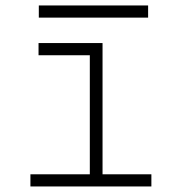

<svg xmlns="http://www.w3.org/2000/svg" viewBox="-20 -673 626 693"><path d="M89.8 0V-43.9H304.2V-473.6H119.1V-517.6H350.1V-43.9H526.4V0ZM120.1 -609.4V-653.3H514.6V-609.4Z"/></svg>

Font: Cascadia Code NF ExtraLight
Style: Regular
Weight: 200
Monospace: yes
Designer: Aaron Bell
Foundry: Saja Typeworks
Version: Version 2404.023; ttfautohint (v1.8.4)